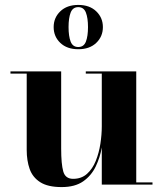

<svg xmlns="http://www.w3.org/2000/svg" viewBox="-20 -750 662 780"><path d="M198 -640Q198 -678 225 -704Q252 -730 298 -730Q344 -730 371 -704Q398 -678 398 -640Q398 -601.5 371 -575.8Q344 -550 298 -550Q252 -550 225 -575.8Q198 -601.5 198 -640ZM258.5 -640Q258.5 -603 267 -581Q275.5 -559 298 -559Q320.5 -559 329 -581Q337.5 -603 337.5 -640Q337.5 -676.5 329 -698.8Q320.5 -721 298 -721Q275.5 -721 267 -698.8Q258.5 -676.5 258.5 -640ZM228.5 -460V-146.5Q228.5 -83.5 237 -53.5Q245.5 -23.5 277 -23.5Q311 -23.5 333.5 -43.8Q356 -64 369 -96.2Q382 -128.5 387.8 -165.8Q393.5 -203 393.5 -237V-451H328.5V-460H533.5V-9H599.5V0H393.5V-151Q386.5 -110.5 368.8 -73.5Q351 -36.5 317.8 -13.2Q284.5 10 230.5 10Q174.5 10 143.5 -9.8Q112.5 -29.5 100.5 -63.5Q88.5 -97.5 88.5 -141V-451H22.5V-460Z"/></svg>

Font: Bodoni* 24pt
Style: Bold
Weight: 700
Version: Version 2.3